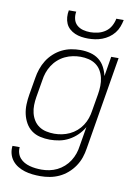

<svg xmlns="http://www.w3.org/2000/svg" viewBox="-102 -808 804 1099"><g transform="rotate(10 300.0 -258.5)"><path d="M211 223Q187 223 164 220.5Q141 218 119.5 211.5Q98 205 79 193.5Q60 182 46.5 165Q33 148 27 126Q21 104 24 80H66Q64 98 69 114.5Q74 131 85 143.5Q96 156 110.5 164Q125 172 141.5 176.5Q158 181 175.5 183Q193 185 211 185Q233 185 256 180.5Q279 176 300.5 165.5Q322 155 340.5 138.5Q359 122 372 101.5Q385 81 392.5 59Q400 37 403 14L422 -99Q407 -73 385.5 -52Q364 -31 338 -17Q312 -3 283.5 2.5Q255 8 228 8Q199 8 171 1.5Q143 -5 121.5 -21Q100 -37 86.5 -61Q73 -85 67 -112Q61 -139 62 -168Q63 -197 68 -226L85 -326Q89 -352 98 -378.5Q107 -405 122 -429Q137 -453 159 -473Q181 -493 206.5 -505.5Q232 -518 259 -523Q286 -528 313 -528Q342 -528 370 -521Q398 -514 419.5 -497.5Q441 -481 454 -456.5Q467 -432 473 -405L492 -520H535L445 21Q441 48 432 74.5Q423 101 406.5 125.5Q390 150 367.5 169.5Q345 189 319 201Q293 213 265.5 218Q238 223 211 223ZM247 -30Q269 -30 291.5 -34.5Q314 -39 335.5 -49Q357 -59 375.5 -75Q394 -91 407 -111Q420 -131 427.5 -153Q435 -175 438 -197L455 -297Q459 -321 459.5 -345Q460 -369 455 -391.5Q450 -414 438.5 -433.5Q427 -453 408.5 -466Q390 -479 367 -484.5Q344 -490 320 -490Q298 -490 275 -485.5Q252 -481 230 -470.5Q208 -460 189.5 -443.5Q171 -427 158 -406.5Q145 -386 137.5 -364Q130 -342 127 -319L110 -219Q106 -195 105.5 -171.5Q105 -148 110.5 -125.5Q116 -103 128 -84Q140 -65 158.5 -52.5Q177 -40 200 -35Q223 -30 247 -30ZM343 -600Q323 -600 303.5 -603Q284 -606 266.5 -613.5Q249 -621 235 -633.5Q221 -646 213.5 -663Q206 -680 204.5 -700Q203 -720 207 -740H250Q246 -718 251 -697Q256 -676 271 -662.5Q286 -649 306.5 -643.5Q327 -638 349 -638Q371 -638 394 -643.5Q417 -649 436.5 -662.5Q456 -676 467.5 -697Q479 -718 483 -740H526Q522 -720 514.5 -700Q507 -680 493.5 -663Q480 -646 462 -633.5Q444 -621 424 -613.5Q404 -606 383.5 -603Q363 -600 343 -600Z"/></g></svg>

Font: Iosevka SS04 XLt Ex Obl
Style: Regular
Weight: 200
Width: 7
Italic angle: -9°
Monospace: yes
Designer: Belleve Invis
Foundry: Belleve Invis
Version: Version 19.0.0; ttfautohint (v1.8.4)